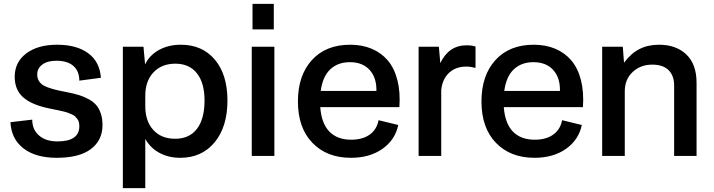

<svg xmlns="http://www.w3.org/2000/svg" viewBox="-20 -808 3698 995"><path d="M273.9 9.8Q164.6 9.8 101.3 -39.3Q38.1 -88.4 34.2 -174.8L147 -188Q147 -136.7 182.1 -106Q217.3 -75.2 277.8 -75.2Q391.1 -75.2 391.1 -153.8Q391.1 -165 388.9 -174.3Q386.7 -183.6 380.9 -191.2Q375 -198.7 369.6 -204.3Q364.3 -210 353 -214.8Q341.8 -219.7 334 -222.9Q326.2 -226.1 310.5 -230Q294.9 -233.9 285.4 -235.8Q275.9 -237.8 256.3 -241.7Q236.8 -245.6 226.1 -248Q139.6 -267.1 97.9 -305.7Q56.2 -344.2 56.2 -410.2Q56.2 -485.8 116 -531Q175.8 -576.2 275.9 -576.2Q377.4 -576.2 437.3 -532Q497.1 -487.8 502.9 -404.8L391.1 -390.1Q391.1 -438.5 360.8 -465.8Q330.6 -493.2 272 -493.2Q225.6 -493.2 199.2 -473.4Q172.9 -453.6 172.9 -421.9Q172.9 -405.3 179.2 -392.8Q185.5 -380.4 196.3 -371.6Q207 -362.8 227.8 -355.2Q248.5 -347.7 270.3 -342.3Q292 -336.9 328.1 -330.1Q363.8 -323.2 389.6 -315.2Q415.5 -307.1 439.7 -293.9Q463.9 -280.8 478.8 -263.2Q493.7 -245.6 502.4 -219.5Q511.2 -193.4 511.2 -160.2Q511.2 -81.1 451.2 -35.6Q391.1 9.8 273.9 9.8Z M616.7 167V-565.9H723.6L731.9 -474.1Q754.9 -522.5 804.2 -549.3Q853.5 -576.2 917 -576.2Q1028.8 -576.2 1093.8 -498.5Q1158.7 -420.9 1158.7 -287.1Q1158.7 -150.9 1092.3 -70.6Q1025.9 9.8 914.1 9.8Q854.5 9.8 807.4 -15.1Q760.3 -40 732.9 -87.9V167ZM732.9 -257.8Q732.9 -179.7 774.7 -134.3Q816.4 -88.9 887.7 -88.9Q961.4 -88.9 1000.7 -140.4Q1040 -191.9 1040 -287.1Q1040 -378.4 1000.5 -428.2Q960.9 -478 888.7 -478Q817.9 -478 775.4 -433.1Q732.9 -388.2 732.9 -312Z M1288.6 -655.8V-788.1H1398.9V-655.8ZM1284.7 0V-565.9H1401.9V0Z M1798.8 9.8Q1673.8 9.8 1598.9 -67.9Q1523.9 -145.5 1523.9 -282.2Q1523.9 -417 1596.2 -496.6Q1668.5 -576.2 1794.9 -576.2Q1856.9 -576.2 1906.2 -555.4Q1955.6 -534.7 1989.5 -494.9Q2023.4 -455.1 2039.3 -393.3Q2055.2 -331.5 2049.8 -252.9H1639.6Q1646 -168 1687 -126Q1728 -84 1799.8 -84Q1858.9 -84 1895.8 -110.4Q1932.6 -136.7 1941.9 -185.1L2043.9 -160.2Q2027.8 -83 1961.9 -36.6Q1896 9.8 1798.8 9.8ZM1793 -485.8Q1731.4 -485.8 1691.9 -449Q1652.3 -412.1 1642.1 -336.9H1930.7Q1932.1 -405.3 1895.5 -445.6Q1858.9 -485.8 1793 -485.8Z M2149.4 0V-565.9H2254.4L2261.7 -481Q2306.2 -573.2 2397.5 -573.2Q2426.3 -573.2 2444.3 -566.9V-457H2437.5Q2420.4 -462.9 2396.5 -462.9Q2341.3 -462.9 2306.9 -430.4Q2272.5 -397.9 2266.6 -341.8V0Z M2750 9.8Q2625 9.8 2550 -67.9Q2475.1 -145.5 2475.1 -282.2Q2475.1 -417 2547.4 -496.6Q2619.6 -576.2 2746.1 -576.2Q2808.1 -576.2 2857.4 -555.4Q2906.7 -534.7 2940.7 -494.9Q2974.6 -455.1 2990.5 -393.3Q3006.3 -331.5 3001 -252.9H2590.8Q2597.2 -168 2638.2 -126Q2679.2 -84 2751 -84Q2810.1 -84 2846.9 -110.4Q2883.8 -136.7 2893.1 -185.1L2995.1 -160.2Q2979 -83 2913.1 -36.6Q2847.2 9.8 2750 9.8ZM2744.1 -485.8Q2682.6 -485.8 2643.1 -449Q2603.5 -412.1 2593.3 -336.9H2881.8Q2883.3 -405.3 2846.7 -445.6Q2810.1 -485.8 2744.1 -485.8Z M3100.6 0V-565.9H3207.5L3213.9 -482.9Q3249 -530.8 3293.2 -553.5Q3337.4 -576.2 3395.5 -576.2Q3483.9 -576.2 3536.9 -525.6Q3589.8 -475.1 3589.8 -378.9V0H3473.6V-365.2Q3473.6 -416 3444.6 -444.6Q3415.5 -473.1 3359.9 -473.1Q3300.3 -473.1 3259.3 -435.5Q3218.3 -397.9 3217.8 -335.9V0Z"/></svg>

Font: BDO Grotesk Medium
Style: Regular
Weight: 500
Designer: Deni Anggara
Foundry: Lokal Container
Version: Version 2.000